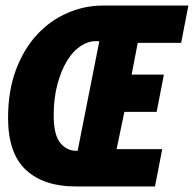

<svg xmlns="http://www.w3.org/2000/svg" viewBox="-20 -670 697 690"><path d="M251 0Q137 0 73 -59.5Q9 -119 9 -246Q9 -344 37.5 -419.5Q66 -495 113.5 -546Q161 -597 222.5 -623.5Q284 -650 349 -650H657L631 -516H475L453 -402H569L543 -268H427L399 -134H563L537 0ZM255 -128H259L337 -522H323Q296 -522 269 -504Q242 -486 221 -451.5Q200 -417 186.5 -367.5Q173 -318 173 -256Q173 -185 196.5 -156.5Q220 -128 255 -128Z"/></svg>

Font: Source Code Pro Black
Style: Italic
Weight: 900
Italic angle: -11°
Monospace: yes
Designer: Paul D. Hunt, Teo Tuominen
Foundry: Adobe Systems Incorporated
Version: Version 1.050;PS 1.000;hotconv 16.6.51;makeotf.lib2.5.65220